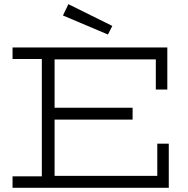

<svg xmlns="http://www.w3.org/2000/svg" viewBox="-20 -898 897 918"><path d="M780 -470V-671H40V-616H180V-55H40V0H787V-211H732V-57H241V-326H614V-383H241V-614H725V-470ZM281 -824 496 -733 517 -774 307 -878Z"/></svg>

Font: Stint Ultra Expanded
Style: Regular
Weight: 400
Width: 7
Designer: Astigmatic (AOETI)
Foundry: Astigmatic (AOETI)
Version: Version 1.000